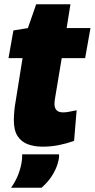

<svg xmlns="http://www.w3.org/2000/svg" viewBox="-20 -679 445 902"><path d="M340 -161 328 -17Q291 -4 255 3Q219 10 179 10Q142 10 111.5 -1Q81 -12 63 -39Q45 -66 45 -115Q45 -131 47 -155Q49 -179 53 -200L86 -406H20L43 -536L111 -547L150 -659H311L293 -547H405L380 -406H270L238 -214Q237 -207 236.5 -201Q236 -195 236 -190Q236 -172 245.5 -161.5Q255 -151 277 -151Q290 -151 304.5 -154Q319 -157 340 -161ZM84 46H257Q258 50 257.5 54Q257 58 257 62Q253 90 241 116Q229 142 212.5 163.5Q196 185 175 203H32Q54 172 66.5 139Q79 106 83 73Q84 66 84 59Q84 52 84 46Z"/></svg>

Font: Georama ExtraCondensed Thin ExtraBold
Style: Italic
Weight: 800
Italic angle: -9°
Version: Version 1.001